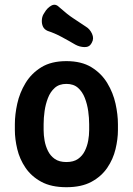

<svg xmlns="http://www.w3.org/2000/svg" viewBox="-20 -768 554 801"><path d="M472 -225Q472 -188 462 -146Q452 -104 427.5 -68Q403 -32 361.5 -9.5Q320 13 257 13Q194 13 152.5 -9.5Q111 -32 86.5 -68Q62 -104 52 -146Q42 -188 42 -225V-250Q42 -290 52 -335.5Q62 -381 86.5 -421.5Q111 -462 152.5 -487.5Q194 -513 257 -513Q320 -513 361.5 -487.5Q403 -462 427.5 -421.5Q452 -381 462 -335.5Q472 -290 472 -250ZM352 -250Q352 -276 348 -304.5Q344 -333 334 -359Q324 -385 305.5 -401.5Q287 -418 257 -418Q227 -418 208.5 -401.5Q190 -385 180 -359Q170 -333 166 -304.5Q162 -276 162 -250V-225Q162 -204 166 -181.5Q170 -159 180 -138.5Q190 -118 208.5 -105Q227 -92 257 -92Q287 -92 305.5 -105Q324 -118 334 -138.5Q344 -159 348 -181.5Q352 -204 352 -225ZM338 -657Q355 -647 364 -627Q373 -607 363 -590L362 -588Q353 -571 332.5 -571.5Q312 -572 294 -582Q265 -599 236 -614.5Q207 -630 179 -639Q165 -645 159.5 -656.5Q154 -668 154.5 -682.5Q155 -697 161 -708L166 -716Q177 -735 194 -744.5Q211 -754 226 -739Q262 -707 286 -691.5Q310 -676 338 -657Z"/></svg>

Font: Winky Sans Medium
Style: Regular
Weight: 500
Designer: Simon Atzbach
Foundry: typofactur
Version: Version 1.205